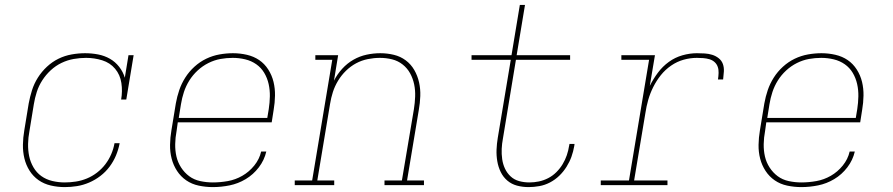

<svg xmlns="http://www.w3.org/2000/svg" viewBox="-20 -755 3640 783"><path d="M244 8Q215 8 187 1.5Q159 -5 137 -20.5Q115 -36 100.5 -59Q86 -82 79.5 -109Q73 -136 73.5 -165Q74 -194 79 -223L97 -333Q102 -360 110.5 -387Q119 -414 134.5 -438.5Q150 -463 171.5 -483Q193 -503 218.5 -515.5Q244 -528 272 -533Q300 -538 327 -538Q354 -538 380 -533Q406 -528 428 -515.5Q450 -503 466 -482.5Q482 -462 489 -438L504 -530H525L495 -349H474Q480 -383 475 -416.5Q470 -450 449.5 -474.5Q429 -499 397 -509Q365 -519 331 -519Q306 -519 280.5 -514.5Q255 -510 231 -498.5Q207 -487 187 -468.5Q167 -450 152.5 -427.5Q138 -405 130 -380Q122 -355 118 -330L100 -220Q95 -194 94.5 -168Q94 -142 99 -118Q104 -94 116.5 -72.5Q129 -51 148.5 -37Q168 -23 193 -17Q218 -11 244 -11Q266 -11 289 -14.5Q312 -18 334 -27Q356 -36 375.5 -51Q395 -66 409.5 -85Q424 -104 433.5 -126Q443 -148 447 -171H468Q463 -145 453 -121Q443 -97 427 -75.5Q411 -54 389.5 -37.5Q368 -21 343.5 -10.5Q319 0 294 4Q269 8 244 8Z M848 8Q819 8 790.5 2Q762 -4 739.5 -19.5Q717 -35 702 -58Q687 -81 680 -108Q673 -135 673.5 -164.5Q674 -194 679 -223L697 -333Q702 -361 711 -387.5Q720 -414 735.5 -438.5Q751 -463 773 -483Q795 -503 821 -515.5Q847 -528 875 -533Q903 -538 930 -538Q959 -538 987 -531.5Q1015 -525 1037 -510Q1059 -495 1074 -471.5Q1089 -448 1095.5 -421Q1102 -394 1101.5 -365Q1101 -336 1096 -307L1088 -256H705L700 -220Q695 -194 694.5 -167.5Q694 -141 699.5 -117Q705 -93 718.5 -72Q732 -51 751.5 -36.5Q771 -22 796.5 -16.5Q822 -11 848 -11Q878 -11 909 -16.5Q940 -22 968 -38Q996 -54 1017 -80Q1038 -106 1045 -137H1066Q1058 -102 1035.5 -72.5Q1013 -43 982 -24.5Q951 -6 916.5 1Q882 8 848 8ZM1070 -274 1076 -310Q1080 -336 1080.5 -362Q1081 -388 1075.5 -412.5Q1070 -437 1057.5 -458Q1045 -479 1025 -493Q1005 -507 980 -513Q955 -519 929 -519Q904 -519 879 -514.5Q854 -510 830 -498Q806 -486 786 -467.5Q766 -449 752 -426.5Q738 -404 730 -379.5Q722 -355 718 -330L709 -274Z M1182 0V-19H1253L1335 -511H1266V-530H1359L1342 -426Q1355 -452 1375.5 -474.5Q1396 -497 1421.5 -511.5Q1447 -526 1475 -532Q1503 -538 1531 -538Q1559 -538 1586 -531.5Q1613 -525 1634.5 -509Q1656 -493 1669.5 -469.5Q1683 -446 1689 -419Q1695 -392 1694 -363.5Q1693 -335 1688 -307L1640 -19H1709V0H1548V-19H1619L1668 -310Q1672 -335 1673 -361Q1674 -387 1669 -411Q1664 -435 1652.5 -456Q1641 -477 1622 -492Q1603 -507 1579 -513Q1555 -519 1529 -519Q1505 -519 1480 -514Q1455 -509 1432.5 -497Q1410 -485 1391 -466.5Q1372 -448 1358.5 -425.5Q1345 -403 1337.5 -379.5Q1330 -356 1326 -331L1274 -19H1343V0Z M2136 8Q2111 8 2088.5 2Q2066 -4 2049 -18.5Q2032 -33 2022 -53.5Q2012 -74 2008 -97.5Q2004 -121 2005 -145Q2006 -169 2010 -193L2063 -511H1903V-530H2066L2100 -735H2121L2087 -530H2305V-511H2084L2031 -190Q2027 -169 2026 -148Q2025 -127 2028 -106Q2031 -85 2039.5 -67Q2048 -49 2062.5 -35.5Q2077 -22 2097 -16.5Q2117 -11 2139 -11Q2158 -11 2177.5 -15Q2197 -19 2215.5 -28.5Q2234 -38 2249 -53Q2264 -68 2274.5 -85.5Q2285 -103 2291.5 -122Q2298 -141 2301 -161Q2302 -163 2302 -164.5Q2302 -166 2302 -168H2323Q2323 -166 2322.5 -164Q2322 -162 2322 -160Q2318 -137 2310.5 -116Q2303 -95 2290.5 -75Q2278 -55 2261 -38.5Q2244 -22 2223 -11Q2202 0 2179.5 4Q2157 8 2136 8Z M2430 0V-19H2545L2627 -511H2514V-530H2651L2630 -405Q2644 -433 2663 -458.5Q2682 -484 2707.5 -502.5Q2733 -521 2763 -529.5Q2793 -538 2822 -538Q2838 -538 2854 -537Q2870 -536 2884.5 -531.5Q2899 -527 2911 -517.5Q2923 -508 2928 -494Q2933 -480 2932 -463.5Q2931 -447 2929 -431H2908Q2910 -444 2910.5 -457.5Q2911 -471 2907 -482.5Q2903 -494 2894 -502Q2885 -510 2873 -513.5Q2861 -517 2848 -518Q2835 -519 2822 -519Q2795 -519 2768 -511.5Q2741 -504 2717 -487.5Q2693 -471 2675 -448.5Q2657 -426 2644 -400Q2631 -374 2623.5 -347.5Q2616 -321 2612 -294L2566 -19H2702V0Z M3248 8Q3219 8 3190.5 2Q3162 -4 3139.5 -19.5Q3117 -35 3102 -58Q3087 -81 3080 -108Q3073 -135 3073.5 -164.5Q3074 -194 3079 -223L3097 -333Q3102 -361 3111 -387.5Q3120 -414 3135.5 -438.5Q3151 -463 3173 -483Q3195 -503 3221 -515.5Q3247 -528 3275 -533Q3303 -538 3330 -538Q3359 -538 3387 -531.5Q3415 -525 3437 -510Q3459 -495 3474 -471.5Q3489 -448 3495.5 -421Q3502 -394 3501.5 -365Q3501 -336 3496 -307L3488 -256H3105L3100 -220Q3095 -194 3094.5 -167.5Q3094 -141 3099.5 -117Q3105 -93 3118.5 -72Q3132 -51 3151.5 -36.5Q3171 -22 3196.5 -16.5Q3222 -11 3248 -11Q3278 -11 3309 -16.5Q3340 -22 3368 -38Q3396 -54 3417 -80Q3438 -106 3445 -137H3466Q3458 -102 3435.5 -72.5Q3413 -43 3382 -24.5Q3351 -6 3316.5 1Q3282 8 3248 8ZM3470 -274 3476 -310Q3480 -336 3480.5 -362Q3481 -388 3475.5 -412.5Q3470 -437 3457.5 -458Q3445 -479 3425 -493Q3405 -507 3380 -513Q3355 -519 3329 -519Q3304 -519 3279 -514.5Q3254 -510 3230 -498Q3206 -486 3186 -467.5Q3166 -449 3152 -426.5Q3138 -404 3130 -379.5Q3122 -355 3118 -330L3109 -274Z"/></svg>

Font: Iosevka Curly Slab ThExObl
Style: Regular
Weight: 100
Width: 7
Italic angle: -9°
Monospace: yes
Designer: Belleve Invis
Foundry: Belleve Invis
Version: Version 11.1.0; ttfautohint (v1.8.3)